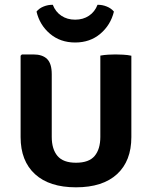

<svg xmlns="http://www.w3.org/2000/svg" viewBox="-20 -786 649 820"><path d="M541 -200.5Q541 -98.5 479.8 -42.2Q418.5 14 304.5 14Q191 14 129.5 -42.2Q68 -98.5 68 -200.5V-548L73.5 -553.5H122.5Q161.5 -553.5 181.2 -534Q201 -514.5 201 -469V-201.5Q201 -149 225.5 -120Q250 -91 304.5 -91Q360 -91 384.2 -120Q408.5 -149 408.5 -201.5V-548.5Q424.5 -551.5 442 -552.5Q459.5 -553.5 473 -553.5Q485.5 -553.5 505.5 -552.5Q525.5 -551.5 541 -548ZM466.5 -736.5Q452.5 -679 408.5 -641.8Q364.5 -604.5 301 -604.5Q237.5 -604.5 193.5 -641.8Q149.5 -679 136 -736.5Q147 -750.5 166.2 -758.2Q185.5 -766 205.5 -765.5Q217 -735.5 242 -718.8Q267 -702 301 -702Q335 -702 360 -718.8Q385 -735.5 396.5 -765.5Q416.5 -766 435.8 -758.2Q455 -750.5 466.5 -736.5Z"/></svg>

Font: Signika SC SemiBold
Style: Regular
Weight: 600
Designer: Anna Giedryś
Foundry: Anna Giedryś
Version: Version 2.000; ttfautohint (v1.8.3) -l 8 -r 50 -G 200 -x 9 -